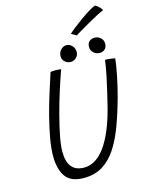

<svg xmlns="http://www.w3.org/2000/svg" viewBox="-147 -1101 932 1211"><g transform="rotate(-15 319.0 -496.0)"><path d="M248 20.5Q163 20.5 128.5 -28.2Q94 -77 94 -163Q94 -212 105.2 -276Q116.5 -340 135 -413Q151.5 -476.5 172.5 -544.5Q193.5 -612.5 216 -680Q223 -681 231.2 -681.8Q239.5 -682.5 247 -682.5Q259 -682.5 269 -681.5Q279 -680.5 285 -679.5Q264 -621 241.2 -549.5Q218.5 -478 200 -407.5Q181.5 -338 169.5 -276.2Q157.5 -214.5 157.5 -174.5Q157.5 -42.5 265.5 -42.5Q342 -42.5 402.2 -125Q462.5 -207.5 503.5 -363Q513.5 -402.5 526.5 -456.8Q539.5 -511 550.8 -566.2Q562 -621.5 567.5 -665Q584 -665 603.5 -662.5Q623 -660 632.5 -657Q627.5 -611.5 614 -545.2Q600.5 -479 584 -417.5Q557.5 -321 527.8 -240.5Q498 -160 459.8 -101.5Q421.5 -43 369.8 -11.2Q318 20.5 248 20.5ZM356.5 -708Q336 -708 319.2 -722Q302.5 -736 302.5 -759Q302.5 -784 319 -800.8Q335.5 -817.5 355.5 -817.5Q376.5 -817.5 392.2 -800.8Q408 -784 408 -759.5Q408 -737.5 392 -722.8Q376 -708 356.5 -708ZM548 -715.5Q525 -715.5 508 -730.8Q491 -746 491 -769.5Q491 -792.5 504.8 -804.8Q518.5 -817 539 -817Q562 -817 578.5 -802.2Q595 -787.5 595 -764Q595 -741 581.5 -728.2Q568 -715.5 548 -715.5ZM595 -1012Q608.5 -1005.5 620.5 -993Q632.5 -980.5 637.5 -971Q622 -965.5 592.5 -950Q563 -934.5 530.5 -916Q498 -897.5 471.5 -881.8Q445 -866 435.5 -860L402 -879Q414 -891 439.8 -911.2Q465.5 -931.5 496 -953.2Q526.5 -975 553.5 -991.5Q580.5 -1008 595 -1012Z"/></g></svg>

Font: Grandstander ExtraLight
Style: Italic
Weight: 200
Italic angle: -15°
Designer: Tyler Finck
Foundry: Etcetera Type Co
Version: Version 1.200; ttfautohint (v1.8.3)